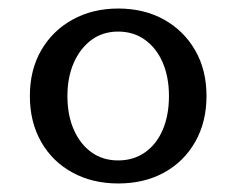

<svg xmlns="http://www.w3.org/2000/svg" viewBox="-20 -740 554 450"><path d="M464 -515Q464 -454 437.5 -407.5Q411 -361 364.5 -335.5Q318 -310 257 -310Q197 -310 150 -335.5Q103 -361 76.5 -407.5Q50 -454 50 -515Q50 -576 76.5 -622Q103 -668 150 -694Q197 -720 257 -720Q318 -720 364.5 -694Q411 -668 437.5 -622Q464 -576 464 -515ZM138 -515Q138 -470 153 -436Q168 -402 194.5 -383Q221 -364 257 -364Q293 -364 320 -383Q347 -402 361.5 -436Q376 -470 376 -515Q376 -559 361.5 -593Q347 -627 320 -646.5Q293 -666 257 -666Q221 -666 194.5 -646.5Q168 -627 153 -593Q138 -559 138 -515Z"/></svg>

Font: Roboto Serif 20pt
Style: Regular
Weight: 400
Designer: Greg Gazdowicz
Foundry: Commercial Type
Version: Version 1.008